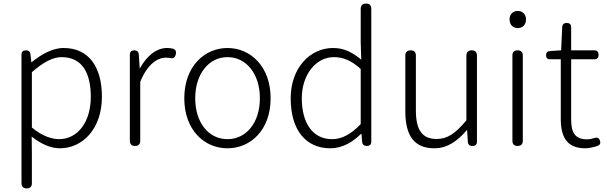

<svg xmlns="http://www.w3.org/2000/svg" viewBox="-20 -815 3390 1072"><path d="M100 -341V-148V208C100 227 110 237 129 237C148 237 158 227 158 208V46L157 -52C211 -10 264 13 314 13C439 13 549 -93 549 -275C549 -440 477 -547 335 -547C270 -547 208 -509 157 -468H155L150 -512C149 -527 140 -534 125 -534C109 -534 100 -526 100 -510ZM158 -334V-412C220 -466 273 -496 324 -496C442 -496 487 -403 487 -274C487 -132 412 -38 310 -38C270 -38 215 -55 158 -103V-257Z M763 -179V-358C803 -457 859 -493 906 -493C915 -493 923 -492 930 -491C948 -486 958 -495 962 -513C965 -528 960 -538 946 -543C936 -546 925 -547 913 -547C851 -547 799 -501 762 -435H760L755 -511C754 -526 745 -534 730 -534C714 -534 705 -526 705 -510V-267V-29C705 -10 715 0 734 0C753 0 763 -10 763 -29Z M1081 -473C1037 -425 1009 -355 1009 -266C1009 -89 1121 13 1250 13C1379 13 1491 -89 1491 -266C1491 -355 1463 -425 1419 -473C1375 -521 1315 -547 1250 -547C1186 -547 1125 -521 1081 -473ZM1121 -432C1153 -473 1198 -496 1250 -496C1303 -496 1348 -473 1380 -432C1412 -392 1431 -335 1431 -266C1431 -130 1355 -38 1250 -38C1145 -38 1070 -130 1070 -266C1070 -335 1089 -392 1121 -432Z M2053 -596V-766C2053 -785 2043 -795 2024 -795C2005 -795 1994 -785 1994 -766V-579L1997 -482C1946 -523 1903 -547 1839 -547C1713 -547 1603 -438 1603 -266C1603 -86 1690 13 1824 13C1894 13 1952 -24 1996 -68H1998L2002 -23C2003 -8 2013 0 2028 0C2044 0 2053 -8 2053 -24V-397ZM1994 -199V-122C1941 -67 1891 -38 1834 -38C1726 -38 1665 -128 1665 -266C1665 -397 1743 -496 1844 -496C1895 -496 1941 -478 1994 -430V-276Z M2584 -338V-143C2524 -71 2479 -39 2418 -39C2336 -39 2302 -90 2302 -200V-505C2302 -524 2292 -534 2273 -534C2254 -534 2243 -524 2243 -505V-193C2243 -55 2295 13 2405 13C2479 13 2534 -28 2586 -88H2588L2592 -24C2593 -8 2602 0 2618 0C2635 0 2643 -8 2643 -25V-267V-505C2643 -524 2633 -534 2614 -534C2595 -534 2584 -524 2584 -505Z M2841 -267V-29C2841 -10 2851 0 2870 0C2889 0 2899 -10 2899 -29V-267V-505C2899 -524 2889 -534 2870 -534C2851 -534 2841 -524 2841 -505ZM2838 -671C2846 -663 2858 -658 2871 -658C2884 -658 2896 -663 2904 -671C2912 -679 2917 -692 2917 -707C2917 -735 2897 -754 2871 -754C2844 -754 2825 -735 2825 -707C2825 -692 2830 -679 2838 -671Z M3169 -315V-484H3245H3297C3314 -484 3322 -492 3322 -509C3322 -526 3314 -534 3297 -534H3169V-663C3169 -679 3160 -687 3144 -687C3129 -687 3120 -679 3119 -664L3113 -534L3050 -530C3036 -529 3029 -521 3029 -507C3029 -492 3036 -484 3051 -484H3111V-151C3111 -53 3143 13 3248 13C3266 13 3289 8 3313 1C3328 -4 3335 -13 3330 -28C3325 -45 3315 -50 3298 -44C3285 -40 3270 -37 3258 -37C3187 -37 3169 -80 3169 -147Z"/></svg>

Font: GenSenRounded2 TW L
Style: Regular
Weight: 300
Version: Version 2.100;PS 2.1;hotconv 16.6.51;makeotf.lib2.5.65220 DE